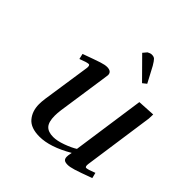

<svg xmlns="http://www.w3.org/2000/svg" viewBox="-175 -757 890 890"><g transform="rotate(45 270.0 -312.0)"><path d="M87.9 -405.8Q151.9 -429.2 174.6 -436.5Q197.3 -443.8 210.9 -443.8Q241.2 -443.8 241.2 -419.9Q241.2 -418.9 238.8 -401.9L202.1 -150.9Q199.2 -129.9 199.2 -111.8Q199.2 -71.8 214.8 -54.4Q230.5 -37.1 264.2 -37.1Q289.6 -37.1 324.5 -49.8Q359.4 -62.5 380.9 -76.2L432.1 -434.1L518.1 -439L517.1 -411.1L467.8 -64.9Q464.8 -43.9 474.1 -43.9Q484.4 -43.9 520 -58.1L526.9 -30.8Q466.3 -8.3 441.4 -0.7Q416.5 6.8 402.8 6.8Q386.2 6.8 379.6 1Q373 -4.9 373 -17.1Q373 -26.4 375 -35.2L377 -45.9Q286.6 6.8 217.8 6.8Q160.6 6.8 135.3 -23.2Q109.9 -53.2 109.9 -99.1Q109.9 -114.7 112.8 -136.2L147.9 -372.1Q150.9 -393.1 141.1 -393.1Q129.9 -393.1 94.2 -378.9ZM279.8 -605 295.9 -624Q308.1 -630.9 317.9 -630.9Q331.1 -630.9 337.9 -624.3Q344.7 -617.7 356.9 -597.2L397.9 -520L378.9 -504.9Z"/></g></svg>

Font: Dehuti Alt
Style: Bold-Italic
Weight: 700
Version: Version 1.2